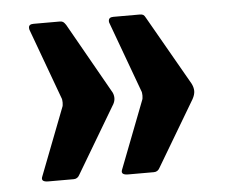

<svg xmlns="http://www.w3.org/2000/svg" viewBox="-38 -504 576 484"><g transform="rotate(-5 250.0 -261.5)"><path d="M119 -257Q119 -265 117 -269L52 -446Q51 -448 51 -452Q51 -461 63 -461H129Q135 -461 138 -459Q141 -457 145 -451L244 -276Q250 -267 250 -257Q250 -247 243 -237L145 -72Q140 -62 130 -62H66Q47 -62 51 -74L117 -245Q119 -249 119 -257ZM321 -257Q321 -265 319 -269L254 -446Q253 -448 253 -451Q253 -461 265 -461H332Q338 -461 341 -459Q344 -457 347 -451L447 -276Q452 -266 452 -257Q452 -248 446 -237L348 -72Q343 -62 333 -62H268Q249 -62 253 -74L319 -245Q321 -249 321 -257Z"/></g></svg>

Font: Libre Franklin ExtraBold
Style: Regular
Weight: 800
Designer: Pablo Impallari, Rodrigo Fuenzalida
Foundry: Impallari Type
Version: Version 1.002; ttfautohint (v1.5)